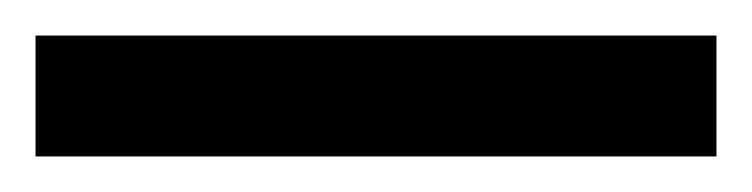

<svg xmlns="http://www.w3.org/2000/svg" viewBox="-22 4 423 108"><path d="M-2 92H381V24H-2Z"/></svg>

Font: Noto Sans Malayalam UI Condensed
Style: Bold
Weight: 700
Width: 3
Designer: Jelle Bosma - Monotype Design Team
Foundry: Monotype Imaging Inc.
Version: Version 2.104